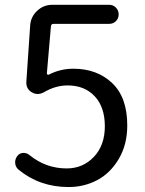

<svg xmlns="http://www.w3.org/2000/svg" viewBox="-20 -753 595 786"><path d="M260.7 12.7Q142.6 12.7 55.7 -58.6Q42 -70.3 42 -88.9Q42 -102.5 50.8 -114.3Q59.6 -126 74.2 -127Q88.9 -127.9 100.6 -118.2Q168 -63.5 252.9 -63.5Q319.3 -63.5 364.3 -110.8Q409.2 -158.2 409.2 -236.3Q409.2 -314.5 367.7 -358.9Q326.2 -403.3 256.8 -403.3Q207 -403.3 159.2 -375Q146.5 -368.2 133.8 -368.2Q122.1 -368.2 110.4 -375Q85.9 -389.6 87.9 -418.9L103.5 -648.4Q105.5 -683.6 131.8 -708.5Q158.2 -733.4 194.3 -733.4H426.8Q443.4 -733.4 454.6 -721.7Q465.8 -710 465.8 -693.8Q465.8 -677.7 454.6 -666.5Q443.4 -655.3 426.8 -655.3H199.2Q189.5 -655.3 188.5 -645.5L171.9 -453.1Q171.9 -449.2 174.3 -447.8Q176.8 -446.3 179.7 -447.3Q226.6 -471.7 280.3 -471.7Q377 -471.7 439 -413.1Q501 -354.5 501 -239.3Q501 -161.1 466.3 -102.5Q431.6 -43.9 377.9 -15.6Q324.2 12.7 260.7 12.7Z"/></svg>

Font: irohamaru Regular
Style: Regular
Weight: 400
Designer: [Source Han Sans]
Ryoko NISHIZUKA  (kana & ideographs); Paul D. Hunt (Latin, Greek & Cyrillic); Wenlong ZHANG  (bopomofo
Version: Version 1.00